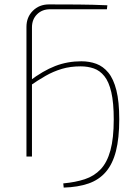

<svg xmlns="http://www.w3.org/2000/svg" viewBox="-20 -710 620 871"><path d="M269 141 267 122Q322 117 364.5 103Q407 89 436.5 58Q466 27 481 -28Q496 -83 496 -168Q496 -244 485 -291.5Q474 -339 453.5 -364.5Q433 -390 405.5 -399.5Q378 -409 346 -409Q299 -409 260.5 -397.5Q222 -386 187 -366Q152 -346 113 -319V-342Q175 -389 230.5 -410.5Q286 -432 349 -432Q386 -432 417 -420.5Q448 -409 471.5 -380.5Q495 -352 508 -300.5Q521 -249 521 -169Q521 -83 506 -24.5Q491 34 460 70Q429 106 381.5 122.5Q334 139 269 141ZM202 -690Q269 -690 334.5 -689.5Q400 -689 467 -686L465 -668H207Q171 -668 148 -645Q125 -622 125 -586V0H100V-588Q100 -632 129 -661Q158 -690 202 -690Z"/></svg>

Font: Exo 2 Thin
Style: Regular
Weight: 250
Designer: Natanael Gama
Foundry: Natanael Gama
Version: Version 2.010